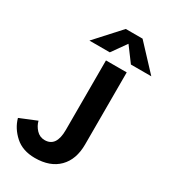

<svg xmlns="http://www.w3.org/2000/svg" viewBox="-251 -1171 1153 1307"><g transform="rotate(30 325.5 -518.0)"><path d="M6.8 -161.1 137.7 -214.8Q146.5 -178.7 173.3 -149.9Q200.2 -121.1 239.3 -121.1Q330.1 -121.1 330.1 -252.9V-799.8H493.2V-233.4Q493.2 -115.2 427.2 -48.8Q361.3 17.6 242.2 17.6Q145.5 17.6 85.9 -36.1Q26.4 -89.8 6.8 -161.1ZM165 -860.4 339.8 -1052.7H471.7L651.4 -860.4H491.2L406.2 -974.6L325.2 -860.4Z"/></g></svg>

Font: Gothic A1 Black
Style: Regular
Weight: 900
Version: Version 2.50